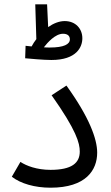

<svg xmlns="http://www.w3.org/2000/svg" viewBox="-20 -867 517 893"><path d="M219 -588C337 -588 363 -649 363 -689C363 -734 331 -769 281 -769C255 -769 228 -758 204 -741L199 -847H144L149 -685C141 -674 133 -663 127 -651C116 -652 107 -653 99 -654L97 -596C118 -594 183 -588 219 -588ZM273 -710C292 -710 305 -702 305 -684C305 -661 277 -646 212 -646C203 -646 194 -646 184 -647C201 -669 237 -710 273 -710ZM35 -45C76 -13 142 6 215 6C380 6 432 -76 432 -157C432 -221 395 -322 289 -469L220 -424C336 -260 351 -201 351 -162C351 -109 314 -77 215 -77C151 -77 102 -96 75 -114Z"/></svg>

Font: Noto Sans Arabic UI
Style: Regular
Weight: 400
Designer: Monotype Design Team, Nadine Chahine and Nizar Qandah
Foundry: Monotype Imaging Inc.
Version: Version 2.010